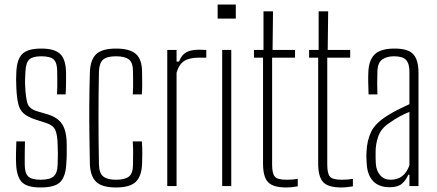

<svg xmlns="http://www.w3.org/2000/svg" viewBox="-20 -820 1925 846"><path d="M159 6Q98 6 75.5 -18.5Q53 -43 51 -98Q50 -122 50.5 -144Q51 -166 52 -197H90Q89 -167 89 -141Q89 -115 89 -95Q89 -57 104.5 -42.5Q120 -28 159 -28Q199 -28 216 -42.5Q233 -57 234 -95Q236 -143 234 -182Q233 -228 223 -248.5Q213 -269 181 -279L137 -293Q103 -304 85 -319.5Q67 -335 60.5 -362Q54 -389 52 -433Q51 -456 51 -470.5Q51 -485 52 -502Q54 -558 78 -582Q102 -606 162 -606Q221 -606 245.5 -582Q270 -558 271 -500Q271 -489 271 -459Q271 -429 269 -404H231Q233 -433 232.5 -459.5Q232 -486 232 -505Q232 -543 217 -557.5Q202 -572 162 -572Q124 -572 109 -558Q94 -544 92 -504Q91 -491 90.5 -472Q90 -453 91 -438Q93 -395 100 -368Q107 -341 143 -330L187 -317Q233 -304 253.5 -273.5Q274 -243 274 -181Q274 -156 274 -139.5Q274 -123 272 -97Q269 -42 245.5 -18Q222 6 159 6Z M376 -98Q375 -155 374 -222.5Q373 -290 373.5 -361.5Q374 -433 376 -501Q378 -557 404 -581.5Q430 -606 491 -606Q552 -606 579 -582Q606 -558 606 -502Q606 -480 606.5 -456Q607 -432 605 -404H565Q567 -433 566.5 -457.5Q566 -482 566 -505Q566 -544 548 -558Q530 -572 491 -572Q451 -572 434 -557Q417 -542 416 -504Q414 -411 414 -305Q414 -199 416 -95Q417 -57 435 -42.5Q453 -28 491 -28Q530 -28 548 -42Q566 -56 566 -95Q566 -119 566.5 -143Q567 -167 565 -197H605Q607 -172 607 -144Q607 -116 606 -98Q604 -43 578 -18.5Q552 6 491 6Q430 6 404 -18.5Q378 -43 376 -98Z M717 0V-600H758V-549H769Q780 -578 800.5 -589.5Q821 -601 857 -601Q864 -601 871.5 -600.5Q879 -600 889 -600V-566H857Q815 -566 792 -551.5Q769 -537 758 -500V0Z M939 -738V-800H1019V-738ZM959 0V-600H999V0Z M1241 6Q1183 6 1161 -17.5Q1139 -41 1139 -99V-566H1099V-600H1141V-770H1183L1181 -600H1280V-566H1179V-95Q1179 -56 1190.5 -42Q1202 -28 1243 -28Q1259 -28 1269 -29Q1279 -30 1292 -32V1Q1280 3 1267.5 4.5Q1255 6 1241 6Z M1484 6Q1426 6 1404 -17.5Q1382 -41 1382 -99V-566H1342V-600H1384V-770H1426L1424 -600H1523V-566H1422V-95Q1422 -56 1433.5 -42Q1445 -28 1486 -28Q1502 -28 1512 -29Q1522 -30 1535 -32V1Q1523 3 1510.5 4.5Q1498 6 1484 6Z M1697 5Q1650 5 1624.5 -21.5Q1599 -48 1596 -97Q1595 -112 1594.5 -123.5Q1594 -135 1595 -151Q1597 -201 1615.5 -239.5Q1634 -278 1688 -311Q1708 -324 1735 -337.5Q1762 -351 1784 -361V-504Q1784 -540 1769 -556Q1754 -572 1716 -572Q1685 -572 1665 -558.5Q1645 -545 1643 -509Q1642 -479 1642 -451.5Q1642 -424 1643 -404H1604Q1603 -433 1602.5 -457Q1602 -481 1603 -502Q1605 -555 1631 -580.5Q1657 -606 1719 -606Q1779 -606 1801.5 -580.5Q1824 -555 1824 -499V0H1784V-50H1779Q1769 -26 1751 -10.5Q1733 5 1697 5ZM1701 -28Q1762 -28 1784 -92V-327Q1764 -319 1743 -308Q1722 -297 1691 -275Q1658 -252 1646.5 -218.5Q1635 -185 1635 -150Q1635 -136 1635 -122.5Q1635 -109 1636 -99Q1638 -67 1655.5 -47.5Q1673 -28 1701 -28Z"/></svg>

Font: Big Shoulders Text Thin
Style: Regular
Weight: 100
Designer: Patric King
Foundry: XO Type Co
Version: Version 1.000; ttfautohint (v1.8.2)